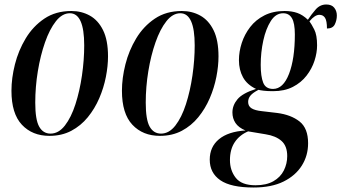

<svg xmlns="http://www.w3.org/2000/svg" viewBox="-20 -595 1520 855"><path d="M200 10Q124 10 77.5 -39.5Q31 -89 31 -191Q31 -247 46.5 -308.5Q62 -370 94.5 -424Q127 -478 177.5 -512Q228 -546 298 -546Q343 -546 380 -525.5Q417 -505 439 -460.5Q461 -416 461 -344Q461 -301 451.5 -252.5Q442 -204 422 -157.5Q402 -111 371 -73Q340 -35 297.5 -12.5Q255 10 200 10ZM205 0Q241 0 269 -36Q297 -72 316 -131Q335 -190 345 -259Q355 -328 355 -393Q355 -536 291 -536Q257 -536 229 -500.5Q201 -465 180.5 -406.5Q160 -348 148.5 -278Q137 -208 137 -138Q137 -62 154.5 -31Q172 0 205 0Z M692 10Q616 10 569.5 -39.5Q523 -89 523 -191Q523 -247 538.5 -308.5Q554 -370 586.5 -424Q619 -478 669.5 -512Q720 -546 790 -546Q835 -546 872 -525.5Q909 -505 931 -460.5Q953 -416 953 -344Q953 -301 943.5 -252.5Q934 -204 914 -157.5Q894 -111 863 -73Q832 -35 789.5 -12.5Q747 10 692 10ZM697 0Q733 0 761 -36Q789 -72 808 -131Q827 -190 837 -259Q847 -328 847 -393Q847 -536 783 -536Q749 -536 721 -500.5Q693 -465 672.5 -406.5Q652 -348 640.5 -278Q629 -208 629 -138Q629 -62 646.5 -31Q664 0 697 0Z M1109 240Q1008 240 961 207.5Q914 175 914 116Q914 59 955 25Q996 -9 1073 -14Q1042 -27 1028.5 -47.5Q1015 -68 1015 -94Q1015 -126 1037.5 -153Q1060 -180 1120 -199Q1080 -218 1062 -251Q1044 -284 1044 -327Q1044 -365 1056.5 -403.5Q1069 -442 1094 -474.5Q1119 -507 1157.5 -526.5Q1196 -546 1247 -546Q1279 -546 1303.5 -537.5Q1328 -529 1351 -507Q1366 -530 1385.5 -552.5Q1405 -575 1433 -575Q1457 -575 1468.5 -560.5Q1480 -546 1480 -526Q1480 -505 1471 -486.5Q1462 -468 1436 -468Q1436 -502 1427.5 -515.5Q1419 -529 1402 -529Q1382 -529 1358 -500Q1367 -488 1379.5 -463.5Q1392 -439 1392 -393Q1392 -360 1380.5 -324.5Q1369 -289 1345 -258Q1321 -227 1284 -208Q1247 -189 1196 -189Q1171 -189 1154.5 -191Q1138 -193 1131 -195Q1106 -182 1095.5 -169.5Q1085 -157 1085 -141Q1085 -122 1100.5 -112.5Q1116 -103 1146 -100L1214 -92Q1276 -84 1314 -54Q1352 -24 1352 43Q1352 98 1324 142.5Q1296 187 1242.5 213.5Q1189 240 1109 240ZM1196 -199Q1241 -199 1267 -266Q1293 -333 1293 -442Q1293 -492 1280 -514Q1267 -536 1241 -536Q1208 -536 1186 -501.5Q1164 -467 1152.5 -414.5Q1141 -362 1141 -306Q1141 -255 1152 -227Q1163 -199 1196 -199ZM1118 230Q1166 230 1197.5 212Q1229 194 1244 164Q1259 134 1259 100Q1259 55 1233.5 32.5Q1208 10 1163 3L1085 -10Q1047 6 1025.5 38Q1004 70 1004 118Q1004 164 1030 197Q1056 230 1118 230Z"/></svg>

Font: Noto Serif Display ExtraCondensed SemiBold
Style: Italic
Weight: 600
Width: 2
Italic angle: -12°
Designer: Monotype Design Team
Foundry: Monotype Imaging Inc.
Version: Version 2.009